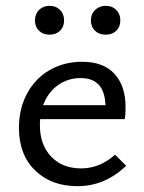

<svg xmlns="http://www.w3.org/2000/svg" viewBox="-20 -633 495 659"><path d="M413 -64Q340 6 246 6Q156 6 100.5 -48Q45 -102 45 -194Q45 -260 73 -312Q101 -364 150.5 -392.5Q200 -421 262 -421Q335 -421 373 -379.5Q411 -338 411 -265Q411 -238 408 -224H118Q117 -217 117 -203Q117 -136 155.5 -95.5Q194 -55 259 -55Q322 -55 375 -102ZM128 -272H342Q339 -365 257 -365Q212 -365 178 -340Q144 -315 128 -272ZM100 -563Q100 -585 114 -599Q128 -613 150 -613Q172 -613 186 -599Q200 -585 200 -563Q200 -541 186 -527.5Q172 -514 150 -514Q128 -514 114 -527.5Q100 -541 100 -563ZM292 -563Q292 -585 306.5 -599Q321 -613 343 -613Q365 -613 379 -599Q393 -585 393 -563Q393 -541 379 -527.5Q365 -514 343 -514Q320 -514 306 -527.5Q292 -541 292 -563Z"/></svg>

Font: Ysabeau Medium
Style: Regular
Weight: 500
Designer: Christian Thalmann (Catharsis Fonts)
Version: Version 0.003